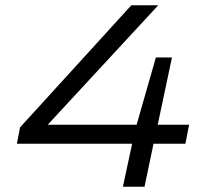

<svg xmlns="http://www.w3.org/2000/svg" viewBox="-20 -708 796 728"><path d="M446 0 481 -163H44L56 -225L478 -688H580L161 -235H498L571 -490H632L578 -235H697L683 -163H562L528 0Z"/></svg>

Font: Saira Expanded
Style: Italic
Weight: 400
Width: 7
Italic angle: -12°
Designer: Hector Gatti with collaboration of the Omnibus-Type team
Foundry: Omnibus-Type
Version: Version 1.101